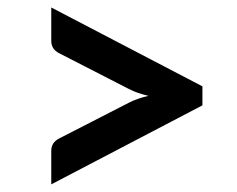

<svg xmlns="http://www.w3.org/2000/svg" viewBox="-20 -588 620 503"><path d="M114.3 -105V-192.9Q114.3 -203.1 119.1 -211.4Q124 -219.7 135.7 -225.6L317.4 -318.8Q339.4 -330.1 368.7 -336.9Q354.5 -340.3 341.6 -344.7Q328.6 -349.1 317.4 -355L135.7 -448.2Q124 -454.1 119.1 -462.4Q114.3 -470.7 114.3 -480.5V-568.4L510.3 -361.8V-312Z"/></svg>

Font: Kantumruy
Style: Bold
Weight: 600
Foundry: Sovichet Tep
Version: Version 1.20 August 16, 2013